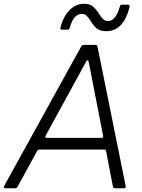

<svg xmlns="http://www.w3.org/2000/svg" viewBox="-47 -1002 755 1022"><path d="M-18 0Q-24 0 -26 -3.5Q-28 -7 -25 -12L386 -756Q390 -763 398 -763H461Q471 -763 472 -754L622 -11V-9Q622 0 613 0H565Q556 0 554 -9L518 -197Q517 -206 507 -206H163Q155 -206 151 -199L46 -7Q42 0 34 0ZM493 -268Q498 -268 500.5 -271Q503 -274 502 -279L425 -673Q423 -681 419 -681Q415 -681 412 -675L196 -280L194 -275Q194 -272 196.5 -270Q199 -268 203 -268ZM436 -890Q423 -910 413.5 -919Q404 -928 388 -928Q344 -928 324 -853Q322 -844 313 -844H283Q272 -844 275 -855Q290 -915 323.5 -948.5Q357 -982 401 -982Q430 -982 446.5 -968.5Q463 -955 479 -930Q491 -910 502 -900Q513 -890 530 -890Q549 -890 565 -910.5Q581 -931 591 -968Q593 -977 602 -977H635Q640 -977 642 -972.5Q644 -968 642 -961Q625 -898 594.5 -867Q564 -836 519 -836Q486 -836 468.5 -850Q451 -864 436 -890Z"/></svg>

Font: Open Sauce Two Light Italic
Style: Regular
Weight: 300
Italic angle: -10°
Designer: Alfredo Marco Pradil
Foundry: Creative Sauce Fz LLC
Version: Version 1.477